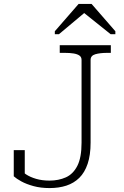

<svg xmlns="http://www.w3.org/2000/svg" viewBox="-20 -940 630 977"><path d="M284 -710H544V-671H526Q489 -671 465 -664Q441 -657 441 -635V-214Q441 -151 426 -106.5Q411 -62 383.5 -35Q356 -8 318 4.5Q280 17 232 17Q187 17 150.5 7Q114 -3 88.5 -17Q63 -31 50 -43V-176H106V-33Q91 -37 82 -44.5Q73 -52 70.5 -59.5Q68 -67 70.5 -73Q73 -79 80 -81Q91 -67 112 -53Q133 -39 163.5 -30Q194 -21 232 -21Q278 -21 315 -37.5Q352 -54 373.5 -96Q395 -138 395 -214V-635Q395 -650 384 -657.5Q373 -665 354 -668Q335 -671 310 -671H284ZM446 -920H380L259 -781V-766H280L428 -890H388L543 -766H567V-781Z"/></svg>

Font: Roboto Serif Thin
Style: Regular
Weight: 250
Designer: Greg Gazdowicz
Foundry: Commercial Type
Version: Version 1.004